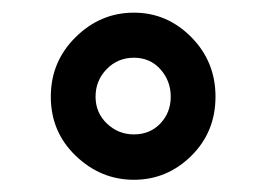

<svg xmlns="http://www.w3.org/2000/svg" viewBox="-20 -741 429 308"><path d="M61.5 -585.9Q61.5 -642.1 101.3 -681.4Q141.1 -720.7 194.8 -720.7Q248 -720.7 286.9 -681.4Q325.7 -642.1 325.7 -585.9Q325.7 -529.3 286.9 -491Q248 -452.6 194.8 -452.6Q141.6 -452.6 101.6 -491Q61.5 -529.3 61.5 -585.9ZM194.8 -525.4Q220.7 -525.4 237.3 -543Q253.9 -560.5 253.9 -585.9Q253.9 -611.3 237.3 -629.9Q220.7 -648.4 194.8 -648.4Q168.9 -648.4 151.1 -630.1Q133.3 -611.8 133.3 -585.9Q133.3 -560.1 151.6 -542.7Q169.9 -525.4 194.8 -525.4Z"/></svg>

Font: Roboto Condensed
Style: Bold
Weight: 700
Designer: Google
Version: Version 2.134; 2016